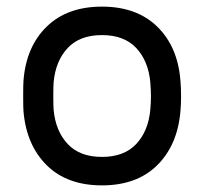

<svg xmlns="http://www.w3.org/2000/svg" viewBox="-20 -550 617 580"><path d="M527 -259Q527 -235 525 -213Q516 -111 454.5 -50.5Q393 10 288 10Q183 10 121.5 -50.5Q60 -111 51 -213Q50 -224 50 -259Q50 -296 51 -307Q59 -409 121 -469.5Q183 -530 288 -530Q393 -530 455 -469.5Q517 -409 525 -307Q527 -285 527 -259ZM288 -444Q221 -444 184.5 -405Q148 -366 142 -302Q141 -290 141 -259Q141 -229 142 -218Q148 -154 184.5 -115Q221 -76 288 -76Q355 -76 391.5 -115Q428 -154 434 -218Q436 -240 436 -259Q436 -278 434 -302Q428 -366 391.5 -405Q355 -444 288 -444Z"/></svg>

Font: Rubik
Style: Regular
Weight: 400
Designer: Hubert & Fischer
Foundry: Hubert & Fischer
Version: Version 1.100